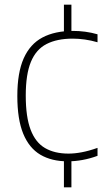

<svg xmlns="http://www.w3.org/2000/svg" viewBox="-20 -680 456 820"><path d="M269 9Q200.5 9 152.5 -19.2Q104.5 -47.5 79.2 -109Q54 -170.5 54 -270Q54 -369.5 81.2 -430.8Q108.5 -492 161.5 -520Q214.5 -548 292 -548Q318 -548 344.2 -544.5Q370.5 -541 396.5 -533.5V-499.5Q369 -507.5 342.5 -511.2Q316 -515 290.5 -515Q223.5 -515 178.8 -492Q134 -469 112 -415.8Q90 -362.5 90 -272Q90 -180.5 110.8 -126Q131.5 -71.5 172.2 -47.8Q213 -24 272.5 -24Q299 -24 329.5 -29.8Q360 -35.5 396.5 -48.5V-14.5Q364 -2.5 332.2 3.2Q300.5 9 269 9ZM253 120V0H285V120ZM253 -540V-660H285V-540Z"/></svg>

Font: Encode Sans SC Thin
Style: Regular
Weight: 250
Designer: Multiple Designers
Foundry: Impallari Type
Version: Version 3.002